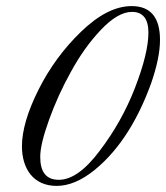

<svg xmlns="http://www.w3.org/2000/svg" viewBox="-20 -599 545 630"><path d="M505 -468C505 -542 474 -579 412 -579C359 -579 304 -551 246 -495C189 -440 142 -376 106 -304C70 -232 52 -170 52 -119C52 -46 89 11 166 11C205 11 247 -6 290 -41C378 -112 437 -218 476 -326C495 -381 505 -428 505 -468ZM413 -560C449 -560 467 -537 467 -492C467 -447 452 -386 423 -311C394 -236 355 -167 307 -104C260 -41 215 -9 173 -9C132 -9 112 -34 112 -84C112 -113 122 -153 141 -206C160 -259 184 -312 213 -364C242 -417 274 -462 311 -501C348 -540 382 -560 413 -560Z"/></svg>

Font: VL Great Vibes
Style: Regular
Weight: 400
Designer: Robert E. Leuschke
Foundry: Robert E. Leuschke
Version: Version 1.001